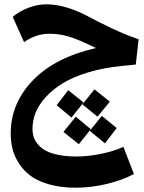

<svg xmlns="http://www.w3.org/2000/svg" viewBox="-20 -503 670 892"><path d="M610.8 -203.1 547.9 -196.8Q461.4 -188.5 390.4 -167Q319.3 -145.5 272 -116.5Q224.6 -87.4 192.1 -51.5Q159.7 -15.6 145.3 21Q130.9 57.6 130.9 95.2Q130.9 116.2 136.7 134Q142.6 151.9 157.2 168.9Q171.9 186 194.6 198Q217.3 210 253.2 217Q289.1 224.1 335 224.1Q389.6 224.1 449.7 211.7Q509.8 199.2 553.2 179.2L602.1 305.2Q549.3 334 476.1 351.6Q402.8 369.1 332 369.1Q263.2 369.1 209.2 353.8Q155.3 338.4 122.3 314Q89.4 289.6 67.9 255.9Q46.4 222.2 38.1 188.2Q29.8 154.3 29.8 117.2Q29.8 -22.9 132.6 -129.6Q235.4 -236.3 425.8 -279.8Q347.7 -318.4 302.2 -332.3Q256.8 -346.2 210 -346.2Q146.5 -346.2 91.8 -307.1L39.1 -424.8Q69.8 -450.7 112.1 -466.8Q154.3 -482.9 194.8 -482.9Q244.6 -482.9 296.6 -466.1Q348.6 -449.2 389.9 -426.5Q431.2 -403.8 496.8 -372.6Q562.5 -341.3 624 -320.8ZM490.2 -30.8 433.1 39.1 362.8 -18.1 418.9 -87.9ZM243.2 -14.2 296.9 -84 368.2 -26.9 312 43ZM522 91.8 467.8 163.1 397 105 453.1 35.2ZM401.9 97.2 346.2 167 274.9 109.9 332 39.1Z"/></svg>

Font: FiraGO SemiBold
Style: Italic
Weight: 600
Italic angle: -8°
Designer: bBox Type GmbH
Foundry: bBox Type GmbH
Version: Version 1.001;PS 001.001;hotconv 1.0.88;makeotf.lib2.5.64775